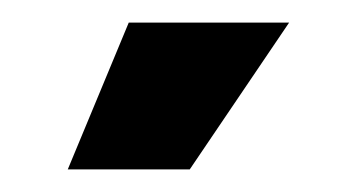

<svg xmlns="http://www.w3.org/2000/svg" viewBox="-20 -720 316 170"><path d="M236 -700 148 -570H40L94 -700Z"/></svg>

Font: Space Grotesk Variable
Style: Regular
Weight: 400
Designer: Florian Karsten (Space Grotesk), Colophon Foundry (Space Mono)
Foundry: Florian Karsten
Version: Version 1.106